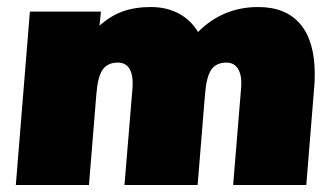

<svg xmlns="http://www.w3.org/2000/svg" viewBox="-20 -526 951 546"><path d="M875 -316Q875 -295 874 -284L851 0H643L666 -280Q668 -312 657 -330Q646 -348 624 -348Q595 -348 581 -328Q567 -308 563 -258L542 0H334L357 -278Q359 -312 348.5 -330Q338 -348 315 -348Q286 -348 272 -328Q258 -308 254 -258L233 0H25L65 -493H267L263 -453Q294 -481 329 -493.5Q364 -506 409 -506Q454 -506 488.5 -487.5Q523 -469 543 -435Q614 -506 714 -506Q793 -506 834 -457.5Q875 -409 875 -316Z"/></svg>

Font: Nunito Sans Heavy Heavy
Style: Italic
Weight: 400
Italic angle: -4.541°
Designer: Vernon Adams
Foundry: Vernon Adams
Version: Version 2.002